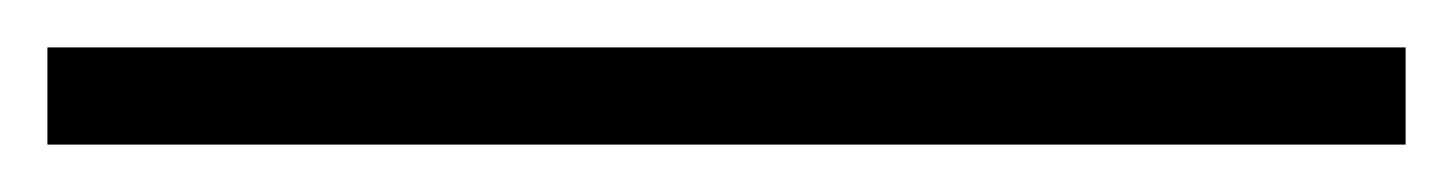

<svg xmlns="http://www.w3.org/2000/svg" viewBox="-20 67 613 81"><path d="M0 128V87H573V128Z"/></svg>

Font: M PLUS 1 Thin Light
Style: Regular
Weight: 300
Version: Version 1.001